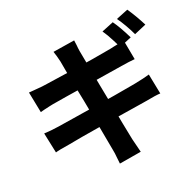

<svg xmlns="http://www.w3.org/2000/svg" viewBox="-159 -1041 1318 1293"><g transform="rotate(-20 500.0 -394.5)"><path d="M843 -690 755 -653Q751 -661 726.5 -709.5Q702 -758 678 -792L764 -827Q799 -779 843 -690ZM965 -737 878 -700Q863 -733 840.5 -772Q818 -811 798 -838L885 -873Q926 -813 965 -737ZM321 -776 478 -801 483 -763Q484 -746 488 -721L537 -460L563 -326Q597 -145 618 -43L643 57L484 84Q480 56 478 30Q477 11 471 -19L459 -84Q453 -118 443 -171Q433 -224 419 -300Q410 -351 401.5 -393Q393 -435 386 -470Q351 -647 343 -698Q333 -742 321 -776ZM121 -579Q153 -581 168 -583L204 -588Q336 -607 428 -621Q562 -641 663 -660L691 -665Q696 -666 713 -670Q766 -680 791 -687L818 -543Q788 -540 772 -538L719 -530L444 -486L298 -463L196 -446L172 -441Q118 -429 102 -424L72 -575ZM182 -292Q338 -316 472 -338Q602 -358 739 -383L766 -388Q832 -401 872 -413L901 -267Q871 -266 792 -251L768 -247L491 -203Q265 -166 208 -154Q130 -142 105 -134L74 -281Q123 -283 182 -292Z"/></g></svg>

Font: Merged Yaku Han JP ExtraBold
Style: Regular
Weight: 800
Designer: Ryoko NISHIZUKA 西塚涼子 (kana, bopomofo & ideographs); Paul D. Hunt (Latin, Greek & Cyrillic); Sandoll Communications 산돌커뮤니
Foundry: Adobe
Version: Version 2.004